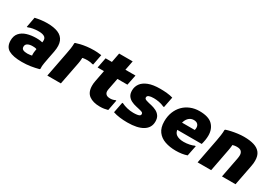

<svg xmlns="http://www.w3.org/2000/svg" viewBox="30 -1526 3391 2382"><g transform="rotate(30 1726.0 -335.0)"><path d="M279 12Q154 12 90 -24Q26 -60 26 -151Q26 -217 61.5 -257.5Q97 -298 157 -316.5Q217 -335 292 -335Q323 -335 351 -331Q379 -327 394 -322L374 -211Q359 -218 343 -221.5Q327 -225 299 -225Q257 -225 230 -210Q203 -195 203 -163Q203 -134 225.5 -123Q248 -112 287 -112Q304 -112 327.5 -115.5Q351 -119 367 -126V-77Q355 -91 351.5 -115.5Q348 -140 350.5 -167Q353 -194 358 -217L375 -310Q392 -374 364.5 -398Q337 -422 276 -422Q231 -422 192.5 -415Q154 -408 128 -396H116L143 -542Q182 -551 226 -557Q270 -563 315 -563Q411 -563 472.5 -537Q534 -511 558 -453.5Q582 -396 564 -300L543 -193Q536 -154 528 -111Q520 -68 523 -29L516 -21Q460 -6 402 3Q344 12 279 12Z M708 -358Q716 -395 722 -436.5Q728 -478 728 -515L735 -523Q765 -533 801.5 -541.5Q838 -550 884.5 -556Q931 -562 989 -562Q1003 -562 1031 -560.5Q1059 -559 1092 -554L1063 -403H1051Q1034 -408 1016 -411Q998 -414 978 -414Q940 -414 914.5 -409Q889 -404 870 -391L904 -452Q906 -427 904.5 -393.5Q903 -360 896 -324L833 0H639Z M1394 8Q1296 8 1239 -34Q1182 -76 1182 -170Q1182 -186 1183.5 -203Q1185 -220 1189 -238L1274 -682H1468L1381 -234Q1380 -227 1379 -218.5Q1378 -210 1378 -205Q1378 -177 1396.5 -160Q1415 -143 1455 -143Q1492 -143 1524 -159H1536L1507 -8Q1481 -1 1455 3.5Q1429 8 1394 8ZM1129 -399 1158 -547H1586L1556 -399Z M1613 -172H1624Q1657 -155 1702 -144Q1747 -133 1792 -133Q1824 -133 1846.5 -136.5Q1869 -140 1881 -147.5Q1893 -155 1893 -169Q1893 -189 1874.5 -196.5Q1856 -204 1823 -211L1788 -219Q1746 -228 1713 -245Q1680 -262 1660.5 -290.5Q1641 -319 1641 -366Q1641 -421 1672 -464.5Q1703 -508 1768 -533.5Q1833 -559 1936 -559Q1984 -559 2031 -554.5Q2078 -550 2118 -538L2088 -386H2077Q2038 -404 1998.5 -411Q1959 -418 1925 -418Q1881 -418 1857 -408.5Q1833 -399 1833 -377Q1833 -365 1841.5 -357.5Q1850 -350 1866 -345.5Q1882 -341 1903 -335L1939 -327Q1978 -318 2011.5 -301Q2045 -284 2065.5 -254Q2086 -224 2086 -176Q2086 -87 2009 -39.5Q1932 8 1788 8Q1733 8 1680 1.5Q1627 -5 1583 -20Z M2483 11Q2397 11 2328 -13Q2259 -37 2219 -91Q2179 -145 2179 -234Q2179 -309 2203 -369.5Q2227 -430 2269.5 -473Q2312 -516 2370.5 -539.5Q2429 -563 2496 -563Q2627 -563 2684.5 -505.5Q2742 -448 2742 -354Q2742 -323 2736.5 -289Q2731 -255 2722 -223H2297V-330H2560Q2563 -338 2564 -346.5Q2565 -355 2565 -363Q2565 -394 2546 -413Q2527 -432 2489 -432Q2463 -432 2441 -420Q2419 -408 2403 -385.5Q2387 -363 2378.5 -331.5Q2370 -300 2370 -260V-247Q2370 -185 2408.5 -159Q2447 -133 2514 -133Q2555 -133 2595.5 -141.5Q2636 -150 2660 -162H2672L2642 -13Q2608 -1 2568 5Q2528 11 2483 11Z M2792 0 2861 -358Q2868 -395 2874 -436.5Q2880 -478 2880 -515L2888 -523Q2918 -533 2959 -542Q3000 -551 3045.5 -557Q3091 -563 3134 -563Q3219 -563 3278.5 -544.5Q3338 -526 3369 -484.5Q3400 -443 3400 -374Q3400 -356 3398.5 -337Q3397 -318 3392 -295L3335 0H3141L3198 -295Q3200 -308 3201 -319Q3202 -330 3202 -338Q3202 -370 3183.5 -390.5Q3165 -411 3118 -411Q3089 -411 3064.5 -403.5Q3040 -396 3026 -387L3053 -445Q3060 -422 3057.5 -390.5Q3055 -359 3048 -324L2986 0Z"/></g></svg>

Font: Kufam ExtraBold
Style: Italic
Weight: 800
Italic angle: -11°
Designer: Artur Schmal
Foundry: Original Type
Version: Version 1.301; ttfautohint (v1.8.3)